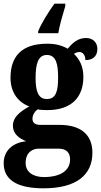

<svg xmlns="http://www.w3.org/2000/svg" viewBox="-27 -786 548 1041"><path d="M180 -616V-606H289C296 -650 315 -713 327 -753V-766H268C237 -723 196 -658 180 -616ZM209 235C388 235 474 162 474 42C474 -52 416 -109 294 -109H191C167 -109 149 -118 149 -142C149 -165 165 -186 178 -193C189 -190 216 -189 229 -189C364 -189 425 -262 425 -369C425 -429 402 -467 374 -494C382 -499 391 -504 405 -504C418 -504 436 -491 436 -460C484 -460 501 -489 501 -521C501 -553 479 -580 440 -580C393 -580 366 -552 340 -522C308 -540 275 -549 229 -549C92 -549 30 -482 30 -364C30 -282 74 -230 132 -209C79 -180 43 -149 43 -105C43 -57 81 -34 115 -20C42 -13 -7 31 -7 99C-7 188 64 235 209 235ZM227 -249C178 -249 166 -296 166 -364C166 -435 178 -488 227 -488C278 -488 288 -437 288 -365C288 -295 278 -249 227 -249ZM211 174C154 174 112 148 112 98C112 37 153 20 182 20H291C333 20 353 42 353 79C353 137 303 174 211 174Z"/></svg>

Font: Noto Serif Khmer Condensed ExtraBold
Style: Regular
Weight: 800
Width: 3
Designer: Danh Hong and the Monotype Design Team
Foundry: Monotype Imaging Inc.
Version: Version 2.004